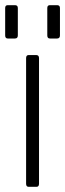

<svg xmlns="http://www.w3.org/2000/svg" viewBox="-21 -723 252 743"><path d="M-1 -586V-692Q-1 -703 9 -703H37Q48 -703 48 -692V-586Q48 -574 37 -574H9Q-1 -574 -1 -586ZM162 -586V-692Q162 -703 172 -703H200Q211 -703 211 -692V-586Q211 -574 200 -574H172Q162 -574 162 -586ZM80 -12V-498Q80 -510 90 -510H119Q130 -510 130 -498V-12Q130 0 120 0H90Q80 0 80 -12Z"/></svg>

Font: Rajdhani
Style: Regular
Weight: 400
Designer: Satya Rajpurohit, Jyotish Sonowal
Foundry: Indian Type Foundry
Version: Version 1.201 February 1, 2022